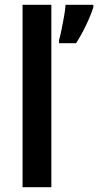

<svg xmlns="http://www.w3.org/2000/svg" viewBox="-20 -780 409 800"><path d="M194 0H74V-760H194ZM369 -750Q359 -718 339 -676Q319 -634 297 -600H226V-612Q231 -630 236.5 -657Q242 -684 247 -712Q252 -740 253 -760H369Z"/></svg>

Font: Noto Sans Tamil SemiCondensed SemiBold
Style: Regular
Weight: 600
Width: 4
Designer: Jelle Bosma - Monotype Design Team
Foundry: Monotype Imaging Inc.
Version: Version 2.004; ttfautohint (v1.8.4.7-5d5b)